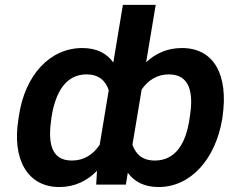

<svg xmlns="http://www.w3.org/2000/svg" viewBox="-20 -747 975 777"><path d="M879.3 -265.6 880.7 -275.6C904.8 -443.2 846.6 -552.6 716.3 -552.6C658.7 -552.6 610.8 -532 571.4 -495L610.1 -727.3H477.3L438.6 -494C411.9 -531.6 370.7 -552.6 313.2 -552.6C181.8 -552.6 80.3 -443.2 56.1 -275.6L54.7 -265.6C28.1 -104.4 89.8 9.9 220.2 9.9C281.2 9.9 331.7 -14.2 372.5 -55.8L369.3 0H489.3L497.2 -47.9C524.1 -11 565 9.9 621.8 9.9C752.8 9.9 852.6 -104.4 879.3 -265.6ZM187.5 -265.6 188.9 -275.6C204.9 -374.3 246.8 -446 330.3 -446C378.2 -446 407 -421.5 420.1 -382.1L383.5 -161.2C356.9 -121.8 320.3 -97.3 271 -97.3C185 -97.3 174 -171.2 187.5 -265.6ZM516 -161.2 553.3 -384.9C579.5 -422.6 616.1 -446 663.4 -446C746.4 -446 764.6 -374.3 748.2 -275.6L746.8 -265.6C733.3 -171.2 692.8 -97.3 606.9 -97.3C557.5 -97.3 529.5 -121.8 516 -161.2Z"/></svg>

Font: Margiela Sans Semi Bold
Style: Italic
Weight: 600
Italic angle: -9.39999°
Designer: Stefan Endress, Andreas Faust
Version: Version 1.100;FEAKit 1.0